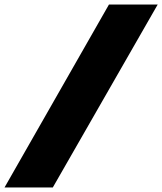

<svg xmlns="http://www.w3.org/2000/svg" viewBox="-95 -749 719 851"><path d="M-75 82 388 -729H604L139 82Z"/></svg>

Font: Hubot Sans Condensed ExtraLight Black
Style: Italic
Weight: 900
Italic angle: -12.0243°
Version: Version 2.000